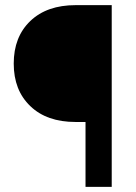

<svg xmlns="http://www.w3.org/2000/svg" viewBox="-20 -731 531 751"><path d="M314.5 0H417V-710.9H275.9C201.2 -710.9 142.1 -690.4 98.6 -648.9C55.2 -607.4 33.7 -551.8 33.7 -482.4C33.7 -412.6 55.2 -357.4 98.6 -315.9C141.6 -274.4 200.7 -253.9 275.4 -253.9H314.5Z"/></svg>

Font: Shabnam FD Medium
Style: Regular
Weight: 500
Foundry: DejaVu fonts team - Redesigned by Saber Rastikerdar - Based on Vazir font
Version: Version 5.00;October 20, 2019;FontCreator 12.0.0.2547 64-bit